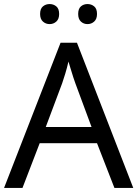

<svg xmlns="http://www.w3.org/2000/svg" viewBox="-20 -928 679 948"><path d="M545 0 459 -221H176L91 0H0L279 -717H360L638 0ZM352 -517Q349 -525 342 -546Q335 -567 328.5 -589.5Q322 -612 318 -624Q311 -593 302 -563.5Q293 -534 287 -517L206 -301H432ZM178 -859Q178 -885 192 -896.5Q206 -908 225 -908Q244 -908 258 -896.5Q272 -885 272 -859Q272 -834 258 -821.5Q244 -809 225 -809Q206 -809 192 -821.5Q178 -834 178 -859ZM366 -859Q366 -885 379.5 -896.5Q393 -908 412 -908Q431 -908 445 -896.5Q459 -885 459 -859Q459 -834 445 -821.5Q431 -809 412 -809Q393 -809 379.5 -821.5Q366 -834 366 -859Z"/></svg>

Font: Noto Sans Khudawadi
Style: Regular
Weight: 400
Designer: Monotype Design Team
Foundry: Monotype Imaging Inc.
Version: Version 2.003; ttfautohint (v1.8.4.7-5d5b)